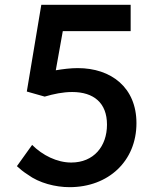

<svg xmlns="http://www.w3.org/2000/svg" viewBox="-20 -763 636 795"><path d="M113 -163 50 -75C63 -63 76 -52 95 -40C142 -5 210 12 268 12C429 12 545 -96 545 -253C545 -401 440 -481 302 -481C272 -481 241 -477 211 -472L240 -634H521V-743H151L91 -384L165 -363C203 -374 240 -382 279 -382C368 -382 423 -337 423 -247C423 -157 368 -90 275 -90C216 -90 156 -120 113 -163Z"/></svg>

Font: Bithumb Trading Sans Semibold
Style: Regular
Weight: 600
Designer: HamHyungwon
Foundry: Bithumb
Version: Version 1.100;Glyphs 3.1.2 (3151)